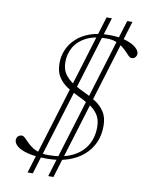

<svg xmlns="http://www.w3.org/2000/svg" viewBox="-95 -850 780 1017"><g transform="rotate(10 294.5 -341.0)"><path d="M236 99.5 505.5 -782H533.5L264 99.5ZM125 99.5 394.5 -782H423L153 99.5ZM217 -10Q291.5 -10 342.5 -33.8Q393.5 -57.5 420 -100.5Q446.5 -143.5 446.5 -201Q446.5 -242.5 428.2 -268.8Q410 -295 380.8 -312.5Q351.5 -330 318.8 -345.2Q286 -360.5 257 -379.2Q228 -398 209.5 -426.5Q191 -455 191 -500Q191 -538.5 205.8 -573Q220.5 -607.5 249.8 -634.5Q279 -661.5 322.5 -677Q366 -692.5 423.5 -692.5Q479 -692.5 515.5 -680.8Q552 -669 570.5 -652.5Q589 -636 589 -620.5Q589 -610.5 582.2 -601.8Q575.5 -593 561 -593Q553.5 -593 545.5 -601Q537.5 -609 526.5 -620.8Q515.5 -632.5 500.5 -644.2Q485.5 -656 464.5 -664Q443.5 -672 414.5 -672Q347 -672 304 -649.5Q261 -627 240.8 -590.8Q220.5 -554.5 220.5 -512Q220.5 -471.5 239.2 -445.8Q258 -420 287.2 -402.2Q316.5 -384.5 349.5 -369.5Q382.5 -354.5 411.8 -335.2Q441 -316 459.8 -287Q478.5 -258 478.5 -212Q478.5 -161.5 459.8 -120.8Q441 -80 406.2 -50.8Q371.5 -21.5 322.8 -5.8Q274 10 213.5 10Q150 10 110.2 -0.2Q70.5 -10.5 52 -26.2Q33.5 -42 33.5 -58.5Q33.5 -66.5 36.8 -73Q40 -79.5 46.5 -83.5Q53 -87.5 62 -87.5Q69.5 -87.5 78 -79.8Q86.5 -72 97.5 -60.5Q108.5 -49 124.2 -37.2Q140 -25.5 162.8 -17.8Q185.5 -10 217 -10Z"/></g></svg>

Font: Newsreader ExtraLight
Style: Italic
Weight: 250
Italic angle: -17°
Designer: Hugues Gentile
Foundry: Production Type
Version: Version 1.003